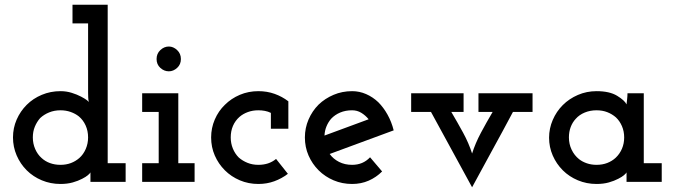

<svg xmlns="http://www.w3.org/2000/svg" viewBox="-20 -770 2857 813"><path d="M512 0V-79H436V-750H287V-671H353V-378Q353 -371 353.5 -358.5Q354 -346 356 -338Q354 -341 347 -346.5Q340 -352 323 -361Q306 -370 283.5 -377Q261 -384 236 -384Q194 -384 157 -368.5Q120 -353 93 -326Q66 -299 50.5 -263.5Q35 -228 35 -188Q35 -148 50.5 -112Q66 -76 93 -49Q120 -22 157 -6.5Q194 9 236 9Q265 9 288 2.5Q311 -4 328 -13Q344 -21 353 -29Q362 -37 363 -40Q363 -33 363 -30Q363 -27 363 -20V0ZM236 -303Q259 -303 279 -296Q299 -289 314 -277Q332 -262 342.5 -239Q353 -216 353 -188Q353 -162 343 -139Q333 -116 316 -101Q300 -87 280 -79.5Q260 -72 236 -72Q212 -72 191.5 -79.5Q171 -87 156 -101Q139 -116 129 -139Q119 -162 119 -188Q119 -213 127.5 -233.5Q136 -254 150 -270Q166 -285 188 -294Q210 -303 236 -303Z M804 0V-79H735V-375H582V-296H652V-79H582V0ZM746 -520Q746 -543 730 -558Q714 -573 695 -573Q675 -573 659 -558Q643 -543 643 -520Q643 -497 659 -482.5Q675 -468 695 -468Q714 -468 730 -482.5Q746 -497 746 -520Z M1199 -34 1149 -97Q1133 -84 1114.5 -78Q1096 -72 1074 -72Q1049 -72 1028 -80.5Q1007 -89 991 -103Q975 -119 966 -141Q957 -163 957 -188Q957 -215 966.5 -237Q976 -259 994 -275Q1009 -288 1029.5 -295.5Q1050 -303 1074 -303Q1088 -303 1101.5 -300.5Q1115 -298 1127 -292V-225H1201V-341Q1175 -361 1143 -372.5Q1111 -384 1074 -384Q1032 -384 995.5 -368.5Q959 -353 932 -326Q905 -300 889.5 -264Q874 -228 874 -188Q874 -147 889.5 -111.5Q905 -76 932 -49Q959 -22 995.5 -6.5Q1032 9 1074 9Q1110 9 1141.5 -2.5Q1173 -14 1199 -34Z M1471 -303Q1492 -303 1509.5 -292.5Q1527 -282 1541 -265Q1494 -248 1447.5 -230.5Q1401 -213 1354 -196Q1355 -217 1362.5 -235Q1370 -253 1382 -267Q1398 -284 1420.5 -293.5Q1443 -303 1471 -303ZM1598 -44 1547 -104Q1532 -88 1513 -80Q1494 -72 1471 -72Q1440 -72 1415.5 -84.5Q1391 -97 1376 -118Q1444 -143 1511.5 -168Q1579 -193 1647 -218Q1638 -254 1621 -284.5Q1604 -315 1582 -337Q1559 -359 1530.5 -371.5Q1502 -384 1471 -384Q1429 -384 1392.5 -368.5Q1356 -353 1329 -327Q1302 -300 1286.5 -264Q1271 -228 1271 -188Q1271 -147 1286.5 -111.5Q1302 -76 1329 -49Q1356 -22 1392.5 -6.5Q1429 9 1471 9Q1509 9 1541 -5Q1573 -19 1598 -44Z M2152 -296H2235V-375H2006V-296H2066Q2040 -252 2016.5 -208Q1993 -164 1979 -120Q1965 -164 1941 -208Q1917 -252 1891 -296H1943V-375H1721V-296H1805Q1849 -216 1892 -136.5Q1935 -57 1979 23Q2022 -57 2065.5 -136Q2109 -215 2152 -296Z M2782 0V-79H2706V-375H2637Q2637 -363 2635.5 -350.5Q2634 -338 2633 -328Q2625 -345 2593 -364.5Q2561 -384 2506 -384Q2464 -384 2427 -368Q2390 -352 2363 -325Q2336 -298 2320.5 -262Q2305 -226 2305 -187Q2305 -147 2320.5 -111.5Q2336 -76 2363 -49Q2390 -22 2427 -6.5Q2464 9 2506 9Q2535 9 2558 2.5Q2581 -4 2598 -13Q2614 -21 2623 -29Q2632 -37 2633 -40Q2633 -33 2633 -30Q2633 -27 2633 -20V0ZM2506 -303Q2531 -303 2551.5 -295Q2572 -287 2588 -273Q2604 -258 2613.5 -236Q2623 -214 2623 -188Q2623 -162 2613.5 -140Q2604 -118 2587 -102Q2572 -88 2551.5 -80Q2531 -72 2506 -72Q2484 -72 2465 -78.5Q2446 -85 2432 -96Q2412 -112 2400.5 -136Q2389 -160 2389 -188Q2389 -212 2396.5 -232Q2404 -252 2418 -267Q2433 -284 2456 -293.5Q2479 -303 2506 -303Z"/></svg>

Font: Josefin Slab Thin
Style: Bold
Weight: 700
Version: Version 2.000